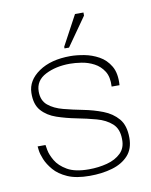

<svg xmlns="http://www.w3.org/2000/svg" viewBox="-69 -609 529 671"><g transform="rotate(-10 195.0 -273.0)"><path d="M196 10Q148 10 117.5 -3.5Q87 -17 70 -37Q53 -57 45 -76.5Q37 -96 35.5 -109.5Q34 -123 34 -123H62Q62 -122 65 -105Q68 -88 80.5 -66.5Q93 -45 120.5 -29Q148 -13 197 -13Q231 -13 261.5 -21Q292 -29 311 -47.5Q330 -66 329 -97Q329 -133 308 -152Q287 -171 254 -180Q221 -189 185 -196Q149 -203 116.5 -214Q84 -225 64 -247.5Q44 -270 45 -311Q46 -355 89 -384.5Q132 -414 201 -414Q223 -414 250 -409Q277 -404 301.5 -390.5Q326 -377 341 -351.5Q356 -326 353 -284H325Q327 -318 314 -338.5Q301 -359 280 -370Q259 -381 236 -384.5Q213 -388 195 -388Q145 -388 108 -369Q71 -350 71 -311Q71 -279 91.5 -262Q112 -245 144.5 -236.5Q177 -228 213 -221Q249 -214 281.5 -201.5Q314 -189 334.5 -165Q355 -141 355 -97Q355 -58 333.5 -34.5Q312 -11 276 -0.5Q240 10 196 10ZM202 -444H186V-450L243 -556H273V-545Z"/></g></svg>

Font: Darker Grotesque Light
Style: Regular
Weight: 300
Designer: Gabriel Lam
Foundry: TypeRant
Version: Version 1.000;gftools[0.9.28]